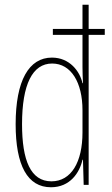

<svg xmlns="http://www.w3.org/2000/svg" viewBox="-20 -780 474 810"><path d="M195 10C276 10 316 -52 328 -106H330L333 0H354V-633H422V-658H354V-760H328V-658H203V-633H328V-497C328 -475 329 -454 330 -429H328C317 -479 274 -537 199 -537C102 -537 46 -440 46 -256C46 -82 96 10 195 10ZM197 -15C109 -15 73 -104 73 -256C73 -424 117 -512 200 -512C280 -512 328 -432 328 -315V-221C328 -97 281 -15 197 -15Z"/></svg>

Font: Noto Sans Arabic UI XCn Th
Style: Regular
Weight: 100
Width: 2
Designer: Monotype Design Team, Nadine Chahine and Nizar Qandah
Foundry: Monotype Imaging Inc.
Version: Version 2.010